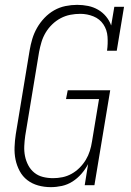

<svg xmlns="http://www.w3.org/2000/svg" viewBox="-20 -763 540 791"><path d="M189 8Q162 8 137 1Q112 -6 92.5 -21Q73 -36 61 -58.5Q49 -81 44 -105.5Q39 -130 40 -157Q41 -184 45 -210L102 -555Q106 -579 113 -602.5Q120 -626 132.5 -648Q145 -670 163 -689Q181 -708 203 -720.5Q225 -733 249.5 -738Q274 -743 298 -743Q321 -743 343 -738.5Q365 -734 384 -723Q403 -712 417 -695Q431 -678 438 -658L451 -735H491L461 -554H421Q425 -583 423 -611.5Q421 -640 406 -662.5Q391 -685 365 -695.5Q339 -706 311 -706Q290 -706 269.5 -702Q249 -698 230 -688Q211 -678 195 -662.5Q179 -647 168 -628.5Q157 -610 151 -590Q145 -570 141 -549L84 -204Q81 -183 80 -161.5Q79 -140 83 -120Q87 -100 96.5 -82Q106 -64 121.5 -51.5Q137 -39 157 -34Q177 -29 199 -29Q218 -29 237.5 -33Q257 -37 275 -47Q293 -57 308 -72Q323 -87 333.5 -104.5Q344 -122 350 -141Q356 -160 359 -180L388 -355H252L259 -391H434L369 0H329L343 -87Q332 -66 315.5 -47Q299 -28 278.5 -15Q258 -2 235 3Q212 8 189 8Z"/></svg>

Font: Iosevka Slab XLtObl
Style: Regular
Weight: 200
Italic angle: -9°
Monospace: yes
Designer: Belleve Invis
Foundry: Belleve Invis
Version: Version 11.1.1; ttfautohint (v1.8.3)